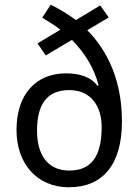

<svg xmlns="http://www.w3.org/2000/svg" viewBox="-20 -784 587 814"><path d="M195 -764 159 -709C185 -693 212 -677 236 -658L139 -600L174 -549L285 -615C338 -561 379 -497 398 -422L394 -420C366 -457 320 -473 260 -473C132 -473 50 -384 50 -233C50 -89 138 10 272 10C414 10 497 -84 497 -269C497 -437 440 -565 350 -656L441 -710L405 -761L302 -699C268 -724 232 -746 195 -764ZM274 -402C367 -402 411 -332 411 -246C411 -125 370 -61 274 -61C178 -61 137 -133 137 -230C137 -342 179 -402 274 -402Z"/></svg>

Font: Noto Sans Lao Looped SemiCondensed
Style: Regular
Weight: 400
Width: 4
Designer: Mark Frömberg, Ben Mitchell
Foundry: The Fontpad Ltd
Version: Version 1.003